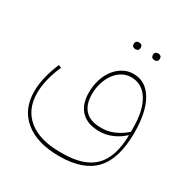

<svg xmlns="http://www.w3.org/2000/svg" viewBox="-177 -703 1067 1095"><g transform="rotate(30 356.5 -155.0)"><path d="M357 240Q212 240 131 174Q50 108 50 -10Q50 -57 62.5 -108Q75 -159 97 -210L115 -202Q69 -96 69 -10Q69 98 142.5 157.5Q216 217 349 217H365Q507 217 574 149.5Q641 82 643 -61H640Q608 -31 567.5 -14Q527 3 485 3Q406 3 364.5 -39.5Q323 -82 323 -160Q323 -205 335.5 -245Q348 -285 370.5 -314.5Q393 -344 424 -361.5Q455 -379 492 -379Q573 -379 618 -302.5Q663 -226 663 -89Q663 81 588.5 160.5Q514 240 357 240ZM492 -20Q529 -20 568.5 -37Q608 -54 643 -85V-109Q643 -226 602.5 -291Q562 -356 490 -356Q459 -356 432 -341Q405 -326 385.5 -299.5Q366 -273 354.5 -237.5Q343 -202 343 -160Q343 -92 377.5 -56Q412 -20 478 -20ZM553 -506Q544 -506 538 -511.5Q532 -517 532 -528Q532 -539 538 -544.5Q544 -550 553 -550H557Q566 -550 572 -544.5Q578 -539 578 -528Q578 -517 572 -511.5Q566 -506 557 -506ZM427 -506Q418 -506 412 -511.5Q406 -517 406 -528Q406 -539 412 -544.5Q418 -550 427 -550H431Q440 -550 446 -544.5Q452 -539 452 -528Q452 -517 446 -511.5Q440 -506 431 -506Z"/></g></svg>

Font: IBM Plex Sans Arabic Thin
Style: Regular
Weight: 100
Designer: Mike Abbink, Paul van der Laan, Pieter van Rosmalen, Wael Morcos, Khajak Apelian
Foundry: Bold Monday
Version: Version 1.101